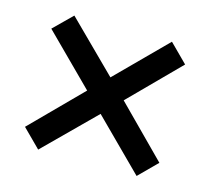

<svg xmlns="http://www.w3.org/2000/svg" viewBox="-76 -630 719 650"><g transform="rotate(15 284.0 -305.0)"><path d="M108 -70 45 -133 216.5 -306 45 -477 109 -540 281 -369.5 451 -540 514 -477 344.5 -306 516 -133 453 -70 281 -241.5Z"/></g></svg>

Font: Expletus Sans SemiBold
Style: Regular
Weight: 600
Version: Version 7.500